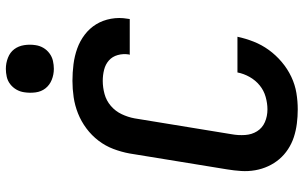

<svg xmlns="http://www.w3.org/2000/svg" viewBox="-206 -798 1013 640"><g transform="rotate(-90 300.0 -478.5)"><path d="M255 8Q231 8 207.5 5Q184 2 162.5 -5Q141 -12 122 -24.5Q103 -37 89 -53.5Q75 -70 65.5 -90.5Q56 -111 52 -134Q48 -157 49.5 -180.5Q51 -204 55 -228L108 -553Q113 -580 123 -606.5Q133 -633 150.5 -656Q168 -679 191.5 -696.5Q215 -714 241.5 -724.5Q268 -735 295.5 -739Q323 -743 350 -743Q378 -743 405.5 -739.5Q433 -736 458 -727Q483 -718 504 -702Q525 -686 538.5 -664Q552 -642 557 -614.5Q562 -587 557 -559Q557 -557 556.5 -555.5Q556 -554 556 -552H437Q437 -553 437.5 -554Q438 -555 438 -555Q441 -574 436 -592Q431 -610 418 -621.5Q405 -633 387 -637.5Q369 -642 350 -642Q328 -642 306 -636Q284 -630 266.5 -615Q249 -600 239 -579Q229 -558 225 -536L172 -212Q168 -190 169.5 -167.5Q171 -145 182 -127.5Q193 -110 212.5 -101.5Q232 -93 255 -93Q275 -93 296.5 -99Q318 -105 335 -119Q352 -133 363 -152.5Q374 -172 378 -193H497Q491 -165 480.5 -138.5Q470 -112 453 -88.5Q436 -65 413 -45.5Q390 -26 363.5 -13.5Q337 -1 309.5 3.5Q282 8 255 8ZM390 -805Q371 -805 353.5 -812Q336 -819 325 -833Q314 -847 311.5 -866Q309 -885 312 -904Q314 -918 321 -930Q328 -942 339 -950.5Q350 -959 363.5 -962Q377 -965 390 -965Q409 -965 427 -958Q445 -951 455.5 -937Q466 -923 469 -904Q472 -885 469 -866Q467 -852 460 -840Q453 -828 441.5 -819.5Q430 -811 416.5 -808Q403 -805 390 -805Z"/></g></svg>

Font: Iosevka Curly Extended Oblique
Style: Bold
Weight: 700
Width: 7
Italic angle: -9°
Monospace: yes
Designer: Belleve Invis
Foundry: Belleve Invis
Version: Version 11.1.0; ttfautohint (v1.8.3)